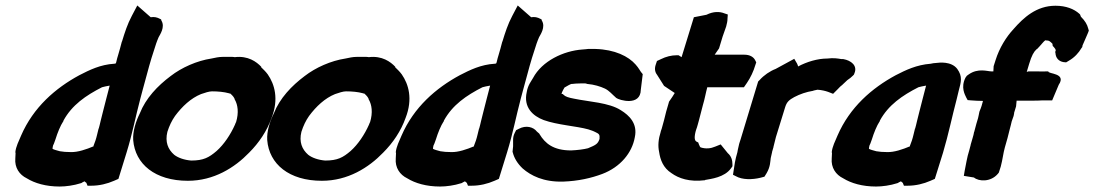

<svg xmlns="http://www.w3.org/2000/svg" viewBox="-20 -668 4001 702"><path d="M36 -89C33 -55 51 -29 78 -16C107 2 148 14 198 14C221 14 250 10 275 2L278 1L281 -1L289 -5L295 0C296 0 295 0 296 1L300 11H314C343 11 372 4 397 -7L413 -14L443 -111C464 -179 476 -243 493 -307L501 -337C512 -375 522 -417 534 -456L551 -509C554 -518 556 -522 560 -532C564 -540 585 -569 570 -593L569 -597L565 -599C554 -605 544 -607 531 -605L482 -648L462 -610C446 -580 436 -549 426 -516L425 -515V-514C421 -499 417 -483 412 -467C410 -459 407 -452 405 -441C405 -440 404 -438 403 -436C403 -436 401 -435 398 -435C347 -432 307 -412 270 -393C183 -346 102 -276 57 -172C49 -153 38 -132 36 -111V-110H37C37 -102 36 -95 36 -89ZM172 -124C172 -128 173 -131 174 -136C175 -138 179 -146 183 -159C190 -182 201 -209 211 -224L212 -225V-227C243 -284 294 -319 353 -349C360 -351 369 -353 381 -355C373 -322 364 -292 356 -258C351 -241 345 -211 341 -198L340 -197V-196C336 -181 334 -169 329 -154L322 -135V-133C296 -122 264 -111 239 -112H238C223 -112 210 -113 199 -115C188 -118 176 -121 172 -124Z M467 -156C474 -68 547 -7 667 -7C762 -7 838 -55 891 -110C927 -146 956 -189 973 -237C1000 -306 984 -360 959 -396C951 -407 942 -415 935 -422V-423V-424C918 -442 887 -465 838 -459C838 -459 834 -460 830 -460H794C780 -460 767 -457 753 -454C700 -446 644 -421 604 -390C556 -354 513 -309 491 -253C477 -225 465 -188 467 -156ZM592 -186C599 -208 608 -227 620 -244C646 -279 678 -309 715 -324C729 -329 745 -334 755 -334C777 -334 799 -332 817 -327L820 -326H822C831 -318 835 -313 838 -306V-304L839 -303C849 -285 854 -257 843 -221C843 -221 841 -219 839 -212C823 -176 799 -140 772 -116C744 -92 724 -81 679 -81C654 -83 631 -91 617 -102C594 -122 583 -149 592 -186Z M957 -156C964 -68 1037 -7 1157 -7C1252 -7 1328 -55 1381 -110C1417 -146 1446 -189 1463 -237C1490 -306 1474 -360 1449 -396C1441 -407 1432 -415 1425 -422V-423V-424C1408 -442 1377 -465 1328 -459C1328 -459 1324 -460 1320 -460H1284C1270 -460 1257 -457 1243 -454C1190 -446 1134 -421 1094 -390C1046 -354 1003 -309 981 -253C967 -225 955 -188 957 -156ZM1082 -186C1089 -208 1098 -227 1110 -244C1136 -279 1168 -309 1205 -324C1219 -329 1235 -334 1245 -334C1267 -334 1289 -332 1307 -327L1310 -326H1312C1321 -318 1325 -313 1328 -306V-304L1329 -303C1339 -285 1344 -257 1333 -221C1333 -221 1331 -219 1329 -212C1313 -176 1289 -140 1262 -116C1234 -92 1214 -81 1169 -81C1144 -83 1121 -91 1107 -102C1084 -122 1073 -149 1082 -186Z M1427 -89C1424 -55 1442 -29 1469 -16C1498 2 1539 14 1589 14C1612 14 1641 10 1666 2L1669 1L1672 -1L1680 -5L1686 0C1687 0 1686 0 1687 1L1691 11H1705C1734 11 1763 4 1788 -7L1804 -14L1834 -111C1855 -179 1867 -243 1884 -307L1892 -337C1903 -375 1913 -417 1925 -456L1942 -509C1945 -518 1947 -522 1951 -532C1955 -540 1976 -569 1961 -593L1960 -597L1956 -599C1945 -605 1935 -607 1922 -605L1873 -648L1853 -610C1837 -580 1827 -549 1817 -516L1816 -515V-514C1812 -499 1808 -483 1803 -467C1801 -459 1798 -452 1796 -441C1796 -440 1795 -438 1794 -436C1794 -436 1792 -435 1789 -435C1738 -432 1698 -412 1661 -393C1574 -346 1493 -276 1448 -172C1440 -153 1429 -132 1427 -111V-110H1428C1428 -102 1427 -95 1427 -89ZM1563 -124C1563 -128 1564 -131 1565 -136C1566 -138 1570 -146 1574 -159C1581 -182 1592 -209 1602 -224L1603 -225V-227C1634 -284 1685 -319 1744 -349C1751 -351 1760 -353 1772 -355C1764 -322 1755 -292 1747 -258C1742 -241 1736 -211 1732 -198L1731 -197V-196C1727 -181 1725 -169 1720 -154L1713 -135V-133C1687 -122 1655 -111 1630 -112H1629C1614 -112 1601 -113 1590 -115C1579 -118 1567 -121 1563 -124Z M1854 -113 1855 -110C1860 -90 1872 -70 1891 -52C1921 -26 1967 -2 2039 -4C2095 -6 2142 -17 2182 -32C2248 -57 2291 -109 2301 -166C2312 -216 2281 -246 2250 -265C2207 -293 2132 -296 2080 -307C2058 -311 2047 -315 2041 -321L2038 -324L2033 -325L2035 -331C2037 -335 2041 -344 2044 -348C2052 -353 2067 -361 2069 -361H2070H2071C2079 -362 2090 -363 2103 -363H2119C2119 -363 2122 -363 2125 -362L2126 -361H2128C2152 -359 2175 -352 2192 -344C2208 -336 2217 -324 2233 -310C2243 -302 2322 -278 2323 -340L2330 -397L2325 -403C2322 -406 2315 -420 2304 -432C2278 -462 2228 -487 2157 -489H2132H2130C2125 -488 2119 -488 2109 -487C2040 -482 1962 -445 1929 -383C1923 -372 1910 -357 1906 -332C1893 -276 1928 -244 1968 -229C2018 -211 2088 -207 2131 -195C2142 -191 2150 -189 2153 -187L2154 -186H2155C2172 -178 2173 -176 2172 -160C2166 -142 2159 -138 2130 -126C2115 -122 2091 -119 2068 -118C2003 -118 1973 -144 1953 -177L1952 -179L1950 -181C1948 -182 1947 -184 1943 -187C1930 -204 1903 -211 1877 -197L1867 -192L1862 -182C1857 -172 1856 -164 1856 -155V-133Z M2377 -430C2372 -414 2376 -402 2384 -392L2408 -354L2447 -328C2442 -320 2435 -308 2428 -299L2426 -296L2425 -292C2418 -270 2413 -250 2408 -229C2403 -213 2401 -200 2396 -188V-187C2387 -159 2385 -135 2390 -112C2394 -84 2405 -54 2435 -35C2461 -16 2501 -2 2557 -9H2558V-10C2579 -14 2629 -19 2653 -53L2658 -60V-67C2658 -82 2654 -97 2641 -108L2615 -140L2595 -132C2579 -125 2561 -123 2542 -129C2540 -130 2538 -133 2535 -141L2533 -147L2527 -150C2521 -153 2517 -161 2523 -186L2525 -193C2530 -206 2533 -220 2536 -230L2550 -284C2557 -307 2560 -327 2566 -349H2700L2711 -365C2724 -384 2735 -407 2742 -431L2745 -440L2741 -448C2735 -460 2721 -468 2702 -468H2593L2609 -491L2622 -534L2635 -571C2638 -582 2640 -591 2640 -601L2641 -615L2629 -619C2612 -626 2589 -627 2563 -614L2517 -605L2472 -459L2461 -466H2455C2435 -466 2415 -461 2397 -452L2382 -445Z M2660 -29 2670 -24C2694 -10 2731 -11 2760 -18L2775 -22L2783 -35C2797 -59 2796 -77 2798 -90L2803 -112V-113L2808 -130V-131C2811 -143 2814 -156 2817 -167L2851 -277C2857 -296 2866 -303 2884 -313C2905 -324 2928 -332 2953 -336L2955 -337L2969 -340C2983 -339 2997 -336 3008 -332L3026 -325L3043 -342C3048 -347 3052 -352 3059 -357L3061 -359L3078 -375C3086 -380 3093 -386 3098 -391L3102 -395L3104 -400C3116 -428 3092 -447 3063 -452H3061H3056C3045 -454 3027 -457 3005 -454C2969 -454 2930 -442 2898 -425C2898 -427 2896 -432 2894 -436L2884 -453L2816 -416C2795 -408 2773 -393 2757 -375L2752 -370L2688 -159C2686 -151 2683 -146 2681 -135C2678 -125 2677 -115 2676 -111C2668 -85 2665 -63 2662 -42Z M3021 -89C3018 -55 3036 -29 3063 -16C3092 2 3133 14 3183 14C3206 14 3235 10 3260 2L3263 1L3266 -1L3274 -5L3280 0C3281 0 3280 0 3281 1L3285 11H3299C3328 11 3357 4 3382 -7L3398 -14L3428 -110C3448 -177 3461 -242 3478 -306L3485 -335C3494 -369 3500 -388 3480 -416C3458 -445 3413 -439 3405 -438C3397 -438 3387 -436 3383 -435C3331 -431 3292 -412 3255 -393C3168 -346 3087 -276 3042 -172C3034 -153 3023 -132 3021 -111V-110H3022C3022 -102 3021 -95 3021 -89ZM3157 -124C3157 -128 3158 -131 3159 -136C3160 -138 3164 -146 3168 -159C3175 -182 3186 -209 3196 -224L3197 -225V-227C3228 -284 3279 -319 3338 -349C3345 -351 3354 -353 3366 -355C3358 -322 3349 -292 3341 -258C3336 -241 3330 -211 3326 -198L3325 -197V-196C3321 -181 3319 -169 3314 -154L3307 -135V-133C3281 -122 3249 -111 3224 -112H3223C3208 -112 3195 -113 3184 -115C3173 -118 3161 -121 3157 -124Z M3504 -25 3541 -19C3559 -4 3602 -2 3628 -32L3632 -37L3639 -59C3646 -85 3648 -108 3654 -129C3661 -152 3667 -175 3672 -196C3675 -205 3677 -217 3679 -224L3686 -244C3688 -251 3688 -256 3688 -256L3695 -279L3697 -300H3755C3767 -300 3779 -300 3792 -301H3827L3851 -358C3881 -402 3810 -397 3813 -407H3806H3805C3794 -406 3783 -407 3771 -407H3740L3734 -405L3743 -435C3752 -465 3760 -479 3770 -488L3772 -489L3773 -490C3785 -502 3795 -516 3802 -521L3804 -520H3808C3816 -520 3820 -516 3828 -508L3829 -500L3833 -496C3837 -491 3840 -488 3840 -483L3838 -478L3839 -474C3840 -456 3851 -444 3868 -441L3878 -440L3888 -446C3909 -458 3924 -475 3934 -492L3937 -496L3938 -502C3946 -519 3952 -535 3958 -548L3961 -556L3959 -563C3955 -579 3947 -592 3932 -607L3929 -615L3926 -618C3907 -635 3878 -647 3839 -647C3769 -647 3722 -603 3686 -562C3659 -533 3634 -493 3620 -448L3613 -426L3612 -407H3609H3607H3604C3591 -407 3556 -420 3522 -396L3515 -391L3510 -384C3492 -348 3508 -322 3513 -311L3518 -302L3530 -301C3544 -300 3559 -299 3574 -299L3569 -281C3567 -275 3565 -269 3563 -265L3562 -262L3561 -260C3559 -251 3558 -243 3556 -236L3550 -216C3547 -206 3544 -194 3542 -186L3541 -184V-183C3540 -178 3539 -172 3536 -163L3529 -139V-138C3528 -133 3526 -126 3524 -119C3515 -91 3512 -66 3507 -43Z"/></svg>

Font: SolarCharger
Style: 1052
Weight: 1000
Designer: Mew Too
Foundry: Cannot Into Space Fonts/KineticPlasma Fonts
Version: Version 1.100